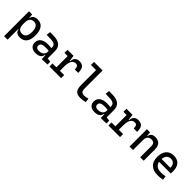

<svg xmlns="http://www.w3.org/2000/svg" viewBox="320 -2278 4048 4048"><g transform="rotate(45 2344.0 -253.5)"><path d="M82 224.6V-517.6H175.8L184.1 -423.8H190.4Q197.3 -472.7 234.6 -500Q272 -527.3 332.5 -527.3Q434.6 -527.3 486.8 -458Q539.1 -388.7 539.1 -253.9Q539.1 -124 486.8 -57.1Q434.6 9.8 332.5 9.8Q272.9 9.8 236.6 -17.6Q200.2 -44.9 195.3 -93.8H185.5V224.6ZM185.5 -241.2Q185.5 -78.1 309.6 -78.1Q436.5 -78.1 436.5 -253.9Q436.5 -439.5 309.6 -439.5Q185.5 -439.5 185.5 -276.4Z M985.4 4.9 980.5 -109.4H970.2Q964.4 -49.8 919.7 -20Q875 9.8 802.7 9.8Q721.7 9.8 677.2 -29.3Q632.8 -68.4 632.8 -139.6Q632.8 -221.7 694.1 -265.6Q755.4 -309.6 867.2 -309.6Q922.9 -309.6 964.8 -301.3V-325.2Q964.8 -377 928.5 -401.1Q892.1 -425.3 820.3 -427.2L696.3 -430.7L706.1 -522.5L810.5 -521Q939 -519 1001.2 -465.6Q1063.5 -412.1 1063.5 -309.6V-93.8L1151.4 -83V0ZM964.8 -221.7Q939.9 -225.6 915.3 -226.1Q890.6 -226.6 865.2 -226.6Q730.5 -226.6 730.5 -144.5Q730.5 -110.4 753.7 -91.8Q776.9 -73.2 819.3 -73.2Q867.7 -73.2 900.1 -89.8Q932.6 -106.4 948.7 -132.3Q964.8 -158.2 964.8 -185.5Z M1429.7 -222.7V-90.8H1556.6V0H1210.9V-90.8H1326.2V-426.8H1230.5V-517.6H1410.2L1427.7 -384.8H1439.5Q1448.2 -527.3 1582 -527.3Q1662.1 -527.3 1698.2 -481.4Q1734.4 -435.5 1734.4 -333H1631.8Q1631.8 -389.6 1615 -414.6Q1598.1 -439.5 1560.5 -439.5Q1494.6 -439.5 1462.2 -383.1Q1429.7 -326.7 1429.7 -222.7Z M2127.9 9.8Q2038.1 9.8 1998 -39.1Q1958 -87.9 1958 -195.3V-641.6H1805.7V-732.4H2061.5V-200.2Q2061.5 -159.2 2069.3 -133.3Q2077.1 -107.4 2099.9 -95.2Q2122.6 -83 2167 -83Q2207.5 -83 2270.5 -101.6L2282.2 -10.7Q2242.7 0 2206.3 4.9Q2169.9 9.8 2127.9 9.8Z M2743.2 4.9 2738.3 -109.4H2728Q2722.2 -49.8 2677.5 -20Q2632.8 9.8 2560.5 9.8Q2479.5 9.8 2435.1 -29.3Q2390.6 -68.4 2390.6 -139.6Q2390.6 -221.7 2451.9 -265.6Q2513.2 -309.6 2625 -309.6Q2680.7 -309.6 2722.7 -301.3V-325.2Q2722.7 -377 2686.3 -401.1Q2649.9 -425.3 2578.1 -427.2L2454.1 -430.7L2463.9 -522.5L2568.4 -521Q2696.8 -519 2759 -465.6Q2821.3 -412.1 2821.3 -309.6V-93.8L2909.2 -83V0ZM2722.7 -221.7Q2697.8 -225.6 2673.1 -226.1Q2648.4 -226.6 2623 -226.6Q2488.3 -226.6 2488.3 -144.5Q2488.3 -110.4 2511.5 -91.8Q2534.7 -73.2 2577.1 -73.2Q2625.5 -73.2 2658 -89.8Q2690.4 -106.4 2706.5 -132.3Q2722.7 -158.2 2722.7 -185.5Z M3187.5 -222.7V-90.8H3314.5V0H2968.8V-90.8H3084V-426.8H2988.3V-517.6H3168L3185.5 -384.8H3197.3Q3206.1 -527.3 3339.8 -527.3Q3419.9 -527.3 3456.1 -481.4Q3492.2 -435.5 3492.2 -333H3389.6Q3389.6 -389.6 3372.8 -414.6Q3356 -439.5 3318.4 -439.5Q3252.4 -439.5 3220 -383.1Q3187.5 -326.7 3187.5 -222.7Z M3916 0V-336.9Q3916 -383.8 3891.6 -409.2Q3867.2 -434.6 3823.2 -434.6Q3701.2 -434.6 3701.2 -291V0H3597.7V-517.6H3691.4L3699.7 -423.8H3710.9Q3719.7 -527.3 3847.7 -527.3Q3929.7 -527.3 3974.6 -477.5Q4019.5 -427.7 4019.5 -336.9V0Z M4439.5 9.8Q4307.1 9.8 4235.1 -59.8Q4163.1 -129.4 4163.1 -259.8Q4163.1 -386.7 4224.1 -457Q4285.2 -527.3 4396.5 -527.3Q4501.5 -527.3 4558.8 -463.9Q4616.2 -400.4 4616.2 -279.3Q4616.2 -243.7 4613.3 -212.9H4263.7Q4277.3 -147.9 4325.2 -114.5Q4373 -81.1 4451.2 -81.1Q4483.4 -81.1 4514.6 -84.7Q4545.9 -88.4 4578.1 -94.7L4590.8 -3.9Q4544.9 4.9 4506.8 7.3Q4468.8 9.8 4439.5 9.8ZM4259.8 -292H4522.5Q4522.5 -361.8 4489.3 -399.2Q4456.1 -436.5 4397.5 -436.5Q4337.4 -436.5 4301.8 -398.9Q4266.1 -361.3 4259.8 -292Z"/></g></svg>

Font: CaskaydiaMono NF
Style: Regular
Weight: 400
Designer: Aaron Bell
Foundry: Saja Typeworks
Version: Version 2111.001; ttfautohint (v1.8.4);Nerd Fonts 3.1.1